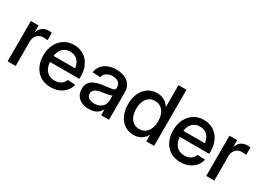

<svg xmlns="http://www.w3.org/2000/svg" viewBox="-16 -1438 2959 2158"><g transform="rotate(30 1463.5 -358.5)"><path d="M61 0V-522.5H161.1V-438H164.1Q178.2 -481 210.4 -504.9Q242.7 -528.8 291.5 -528.8Q302.7 -528.8 313.5 -528.1Q324.2 -527.3 331.1 -526.4V-429.2Q325.2 -430.2 309.6 -432.1Q293.9 -434.1 275.9 -434.1Q245.6 -434.1 220.2 -420.2Q194.8 -406.2 180.2 -378.9Q165.5 -351.6 165.5 -310.5V0Z M623.5 11.7Q546.4 11.7 490.5 -22.9Q434.6 -57.6 404.8 -118.9Q375 -180.2 375 -259.8Q375 -339.4 405.8 -401.1Q436.5 -462.9 491.2 -498Q545.9 -533.2 617.2 -533.2Q670.4 -533.2 714.6 -514.6Q758.8 -496.1 791 -460.7Q823.2 -425.3 841.1 -375.2Q858.9 -325.2 858.9 -262.7V-231.9H424.3V-310.5H804.7L757.8 -286.1Q757.8 -335 741 -370.8Q724.1 -406.7 692.9 -426.5Q661.6 -446.3 618.2 -446.3Q575.2 -446.3 543.7 -426.5Q512.2 -406.7 494.9 -371.3Q477.5 -335.9 477.5 -289.1V-242.2Q477.5 -191.9 495.1 -154.3Q512.7 -116.7 545.7 -95.9Q578.6 -75.2 625 -75.2Q658.2 -75.2 683.6 -85.2Q709 -95.2 726.3 -113.5Q743.7 -131.8 751.5 -156.2L851.1 -150.9Q840.8 -103 809.1 -66.4Q777.3 -29.8 729.7 -9Q682.1 11.7 623.5 11.7Z M1117.7 8.8Q1065.9 8.8 1025.1 -9Q984.4 -26.9 960.7 -62Q937 -97.2 937 -148.9Q937 -193.8 954.3 -222.4Q971.7 -251 1000.7 -267.6Q1029.8 -284.2 1066.7 -293Q1103.5 -301.8 1142.6 -306.2Q1190.9 -312 1219.5 -315.7Q1248 -319.3 1260.7 -327.6Q1273.4 -335.9 1273.4 -354.5V-358.4Q1273.4 -384.8 1261.2 -404.5Q1249 -424.3 1225.6 -435.5Q1202.1 -446.8 1168.9 -446.8Q1135.7 -446.8 1110.6 -435.8Q1085.4 -424.8 1070.3 -406.5Q1055.2 -388.2 1051.8 -365.7L950.7 -371.1Q957 -420.4 985.8 -456.3Q1014.6 -492.2 1061.8 -512Q1108.9 -531.7 1169.9 -531.7Q1213.9 -531.7 1251.7 -520.5Q1289.6 -509.3 1317.6 -487.1Q1345.7 -464.8 1361.1 -431.9Q1376.5 -398.9 1376.5 -355.5V0H1274.4V-73.2H1272Q1261.2 -52.7 1241.9 -33.7Q1222.7 -14.6 1192.1 -2.9Q1161.6 8.8 1117.7 8.8ZM1139.2 -74.7Q1184.1 -74.7 1214.1 -91.3Q1244.1 -107.9 1259 -135Q1273.9 -162.1 1273.9 -193.8V-256.3Q1268.6 -252 1255.4 -248Q1242.2 -244.1 1224.4 -240.7Q1206.5 -237.3 1186.8 -234.1Q1167 -231 1147.9 -228.5Q1119.6 -224.6 1095 -215.6Q1070.3 -206.5 1055.4 -190.2Q1040.5 -173.8 1040.5 -147Q1040.5 -124 1052.7 -107.9Q1064.9 -91.8 1087.2 -83.3Q1109.4 -74.7 1139.2 -74.7Z M1698.7 10.3Q1631.8 10.3 1581.1 -23.7Q1530.3 -57.6 1502.2 -118.7Q1474.1 -179.7 1474.1 -261.2Q1474.1 -342.8 1502.4 -403.6Q1530.8 -464.4 1581.3 -498Q1631.8 -531.7 1698.2 -531.7Q1735.8 -531.7 1765.9 -520.8Q1795.9 -509.8 1818.6 -490.2Q1841.3 -470.7 1856 -444.8H1858.4V-727.5H1962.4V0H1860.4V-80.1H1857.4Q1842.3 -52.7 1819.1 -32.5Q1795.9 -12.2 1765.9 -1Q1735.8 10.3 1698.7 10.3ZM1720.2 -79.1Q1764.6 -79.1 1796.9 -101.8Q1829.1 -124.5 1846.4 -165.5Q1863.8 -206.5 1863.8 -261.2Q1863.8 -316.4 1846.4 -356.9Q1829.1 -397.5 1796.9 -420.2Q1764.6 -442.9 1720.2 -442.9Q1677.2 -442.9 1645.8 -421.1Q1614.3 -399.4 1596.9 -359.1Q1579.6 -318.8 1579.6 -261.2Q1579.6 -204.1 1596.9 -163.3Q1614.3 -122.6 1646 -100.8Q1677.7 -79.1 1720.2 -79.1Z M2308.1 11.7Q2231 11.7 2175 -22.9Q2119.1 -57.6 2089.4 -118.9Q2059.6 -180.2 2059.6 -259.8Q2059.6 -339.4 2090.3 -401.1Q2121.1 -462.9 2175.8 -498Q2230.5 -533.2 2301.8 -533.2Q2355 -533.2 2399.2 -514.6Q2443.4 -496.1 2475.6 -460.7Q2507.8 -425.3 2525.6 -375.2Q2543.5 -325.2 2543.5 -262.7V-231.9H2108.9V-310.5H2489.3L2442.4 -286.1Q2442.4 -335 2425.5 -370.8Q2408.7 -406.7 2377.4 -426.5Q2346.2 -446.3 2302.7 -446.3Q2259.8 -446.3 2228.3 -426.5Q2196.8 -406.7 2179.4 -371.3Q2162.1 -335.9 2162.1 -289.1V-242.2Q2162.1 -191.9 2179.7 -154.3Q2197.3 -116.7 2230.2 -95.9Q2263.2 -75.2 2309.6 -75.2Q2342.8 -75.2 2368.2 -85.2Q2393.6 -95.2 2410.9 -113.5Q2428.2 -131.8 2436 -156.2L2535.6 -150.9Q2525.4 -103 2493.7 -66.4Q2461.9 -29.8 2414.3 -9Q2366.7 11.7 2308.1 11.7Z M2638.7 0V-522.5H2738.8V-438H2741.7Q2755.9 -481 2788.1 -504.9Q2820.3 -528.8 2869.1 -528.8Q2880.4 -528.8 2891.1 -528.1Q2901.9 -527.3 2908.7 -526.4V-429.2Q2902.8 -430.2 2887.2 -432.1Q2871.6 -434.1 2853.5 -434.1Q2823.2 -434.1 2797.9 -420.2Q2772.5 -406.2 2757.8 -378.9Q2743.2 -351.6 2743.2 -310.5V0Z"/></g></svg>

Font: Inter 28pt Medium
Style: Regular
Weight: 500
Designer: Rasmus Andersson
Foundry: rsms
Version: Version 4.001;git-66647c0bb